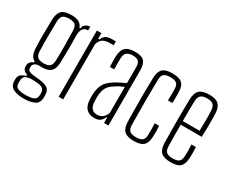

<svg xmlns="http://www.w3.org/2000/svg" viewBox="-109 -982 1815 1507"><g transform="rotate(30 798.0 -228.0)"><path d="M182 150Q125 150 88.5 132Q52 114 50 68V50Q50 19 71.5 4Q93 -11 113 -15V-25Q70 -41 70 -74V-86Q70 -106 83 -119.5Q96 -133 112 -136V-146Q90 -157 79.5 -180Q69 -203 67 -238Q64 -303 64.5 -365Q65 -427 67 -501Q69 -557 95 -581.5Q121 -606 180 -606Q225 -606 249.5 -593Q274 -580 284 -551H294Q295 -573 312.5 -586.5Q330 -600 354 -600V-566H346Q322 -566 307.5 -545Q293 -524 293 -483Q295 -422 294.5 -359.5Q294 -297 292 -238Q290 -183 264.5 -158.5Q239 -134 180 -134Q174 -134 169 -134.5Q164 -135 159 -135Q131 -134 118 -122Q105 -110 105 -91V-84Q105 -63 125 -54.5Q145 -46 183 -44Q246 -41 281 -24Q316 -7 316 43V62Q316 114 278 132Q240 150 182 150ZM180 -168Q215 -168 233.5 -182Q252 -196 253 -239Q255 -303 254.5 -365.5Q254 -428 252 -504Q251 -543 235.5 -557.5Q220 -572 180 -572Q140 -572 123.5 -557Q107 -542 106 -501Q105 -427 104.5 -364.5Q104 -302 106 -237Q108 -196 126 -182Q144 -168 180 -168ZM182 118Q225 118 252 108Q279 98 280 61V43Q279 17 265.5 6Q252 -5 230 -8.5Q208 -12 181 -13Q142 -15 114.5 -4.5Q87 6 87 44V62Q87 99 113.5 108.5Q140 118 182 118Z M414 0V-600H455V-549H466Q477 -578 497.5 -589.5Q518 -601 554 -601Q561 -601 568.5 -600.5Q576 -600 586 -600V-566H554Q512 -566 489 -551.5Q466 -537 455 -500V0Z M738 5Q691 5 665.5 -21.5Q640 -48 637 -97Q636 -112 635.5 -123.5Q635 -135 636 -151Q638 -201 656.5 -239.5Q675 -278 729 -311Q749 -324 776 -337.5Q803 -351 825 -361V-504Q825 -540 810 -556Q795 -572 757 -572Q726 -572 706 -558.5Q686 -545 684 -509Q683 -479 683 -451.5Q683 -424 684 -404H645Q644 -433 643.5 -457Q643 -481 644 -502Q646 -555 672 -580.5Q698 -606 760 -606Q820 -606 842.5 -580.5Q865 -555 865 -499V0H825V-50H820Q810 -26 792 -10.5Q774 5 738 5ZM742 -28Q803 -28 825 -92V-327Q805 -319 784 -308Q763 -297 732 -275Q699 -252 687.5 -218.5Q676 -185 676 -150Q676 -136 676 -122.5Q676 -109 677 -99Q679 -67 696.5 -47.5Q714 -28 742 -28Z M982 -98Q981 -155 980 -222.5Q979 -290 979.5 -361.5Q980 -433 982 -501Q984 -557 1010 -581.5Q1036 -606 1097 -606Q1158 -606 1185 -582Q1212 -558 1212 -502Q1212 -480 1212.5 -456Q1213 -432 1211 -404H1171Q1173 -433 1172.5 -457.5Q1172 -482 1172 -505Q1172 -544 1154 -558Q1136 -572 1097 -572Q1057 -572 1040 -557Q1023 -542 1022 -504Q1020 -411 1020 -305Q1020 -199 1022 -95Q1023 -57 1041 -42.5Q1059 -28 1097 -28Q1136 -28 1154 -42Q1172 -56 1172 -95Q1172 -119 1172.5 -143Q1173 -167 1171 -197H1211Q1213 -172 1213 -144Q1213 -116 1212 -98Q1210 -43 1184 -18.5Q1158 6 1097 6Q1036 6 1010 -18.5Q984 -43 982 -98Z M1504 -197H1544Q1546 -174 1546 -144Q1546 -114 1545 -98Q1542 -43 1518 -18.5Q1494 6 1432 6Q1370 6 1343.5 -18.5Q1317 -43 1315 -98Q1314 -155 1313 -222.5Q1312 -290 1312.5 -361.5Q1313 -433 1315 -501Q1317 -557 1344 -581.5Q1371 -606 1432 -606Q1492 -606 1517.5 -580.5Q1543 -555 1545 -502Q1546 -491 1546.5 -456Q1547 -421 1546.5 -376Q1546 -331 1544 -289H1353Q1353 -241 1353.5 -192Q1354 -143 1355 -95Q1356 -57 1374 -42.5Q1392 -28 1430 -28Q1469 -28 1486.5 -42.5Q1504 -57 1505 -95Q1506 -110 1506 -139.5Q1506 -169 1504 -197ZM1432 -572Q1390 -572 1373 -555Q1356 -538 1355 -504Q1354 -461 1353.5 -415.5Q1353 -370 1353 -322H1505Q1506 -358 1506.5 -395Q1507 -432 1506.5 -462Q1506 -492 1505 -504Q1503 -542 1485 -557Q1467 -572 1432 -572Z"/></g></svg>

Font: Big Shoulders Text Thin
Style: Regular
Weight: 100
Designer: Patric King
Foundry: XO Type Co
Version: Version 1.000; ttfautohint (v1.8.2)